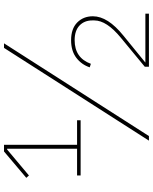

<svg xmlns="http://www.w3.org/2000/svg" viewBox="74 -812 738 925"><g transform="rotate(-90 442.5 -349.0)"><path d="M60.1 -329.1V-346.2H189V-683.1H185.1L60.1 -578.1L48.8 -590.8L175.8 -698.2H208V-346.2H326.2V-329.1ZM228 0 674.8 -698.2H696.8L250 0ZM584 0V-20L723.1 -134.8Q807.1 -203.6 807.1 -263.2V-272.9Q807.1 -311 782.5 -334.5Q757.8 -357.9 711.9 -357.9Q626.5 -357.9 598.1 -279.8L581.1 -285.2Q594.2 -324.7 627.2 -349.9Q660.2 -375 711.9 -375Q767.1 -375 797.1 -345.5Q827.1 -315.9 827.1 -270Q827.1 -198.2 733.9 -123L604 -17.1H839.8V0Z"/></g></svg>

Font: Anuphan Thin
Style: Regular
Weight: 250
Designer: Mike Abbink, Paul van der Laan, Pieter van Rosmalen, Mint Tantisuwanna
Foundry: Bold Monday; Cadson Demak
Version: Version 3.002;hotconv 1.0.109;makeotfexe 2.5.65596